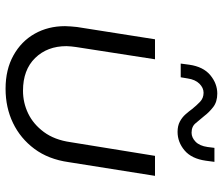

<svg xmlns="http://www.w3.org/2000/svg" viewBox="-74 -694 781 672"><g transform="rotate(90 316.0 -357.5)"><path d="M595 -510 547 -208Q537 -137 500.5 -88Q464 -39 410 -13Q356 13 290 13Q223 13 173.5 -14.5Q124 -42 97.5 -89Q71 -136 71 -195Q71 -204 72 -215.5Q73 -227 74 -237L117 -510H187L144 -233Q143 -225 142 -216.5Q141 -208 141 -200Q141 -133 182.5 -90.5Q224 -48 297 -48Q339 -48 376.5 -66Q414 -84 441.5 -121Q469 -158 477 -214L525 -510ZM441 -589Q420 -589 405 -597Q390 -605 379.5 -617Q369 -629 361 -640Q349 -655 336 -667.5Q323 -680 304 -680Q287 -680 272.5 -665.5Q258 -651 254 -624L250 -600H202L206 -630Q213 -679 242.5 -703.5Q272 -728 307 -728Q336 -728 354.5 -713.5Q373 -699 385 -683Q399 -667 410.5 -652.5Q422 -638 444 -638Q461 -638 475.5 -652Q490 -666 494 -694L497 -718H546L542 -688Q535 -638 506 -613.5Q477 -589 441 -589Z"/></g></svg>

Font: MuseoModerno Light
Style: Italic
Weight: 300
Italic angle: -9°
Designer: Pablo Cosgaya, Héctor Gatti, Marcela Romero, and the Authors of The MuseoModerno Project.
Foundry: Omnibus-Type Team
Version: Version 1.003